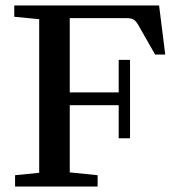

<svg xmlns="http://www.w3.org/2000/svg" viewBox="-20 -683 641 703"><path d="M35.2 0V-41.5L123.5 -50.3V-612.8L32.2 -621.6V-663.1H562.5L585 -483.4H547.9L486.3 -591.3Q478 -606 469 -611.3Q460 -616.7 442.9 -616.7H235.4V-344.7H414.6V-463.9H456.1V-176.8H414.6V-297.9H235.4V-51.8L337.4 -41.5V0Z"/></svg>

Font: Elstob 6pt Medium
Style: Regular
Weight: 500
Designer: Peter S. Baker
Version: Version 1.015